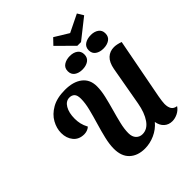

<svg xmlns="http://www.w3.org/2000/svg" viewBox="-280 -1232 1433 1433"><g transform="rotate(-45 436.5 -515.5)"><path d="M418 21Q342 21 297 -21Q252 -63 252 -143Q252 -189 265.5 -246Q279 -303 297 -363Q315 -423 329 -479Q343 -535 343 -580Q343 -618 328 -633Q313 -648 288 -648Q250 -648 227 -609Q204 -570 204 -508Q204 -480 210 -453.5Q216 -427 232 -397Q219 -385 203 -380Q187 -375 173 -375Q118 -375 87.5 -412Q57 -449 57 -504Q57 -553 83.5 -601Q110 -649 165 -680.5Q220 -712 305 -712Q392 -712 442.5 -673Q493 -634 493 -561Q493 -516 480.5 -462Q468 -408 452 -352Q436 -296 423.5 -243.5Q411 -191 411 -149Q411 -110 431 -89Q451 -68 481 -68Q533 -68 568.5 -119Q604 -170 619 -254L674 -564Q685 -623 715 -651Q745 -679 789 -679Q818 -679 857 -665L765 -184Q761 -159 758.5 -142Q756 -125 756 -112Q756 -78 768.5 -58Q781 -38 811 -34Q794 -8 765 6.5Q736 21 707 21Q669 21 643 -2.5Q617 -26 610 -68Q574 -25 522.5 -2Q471 21 418 21ZM603 -879 476 -1005 521 -1052 632 -984 771 -1052 800 -1004 642 -879ZM505 -726Q467 -726 442.5 -743.5Q418 -761 418 -795Q418 -830 444.5 -847.5Q471 -865 509 -865Q547 -865 571 -847.5Q595 -830 595 -797Q595 -761 569 -743.5Q543 -726 505 -726ZM727 -726Q689 -726 664 -743.5Q639 -761 639 -795Q639 -830 665.5 -847.5Q692 -865 731 -865Q768 -865 792.5 -847.5Q817 -830 817 -797Q817 -761 791 -743.5Q765 -726 727 -726Z"/></g></svg>

Font: Sansita Swashed SemiBold
Style: Regular
Weight: 600
Designer: Pablo Cosgaya
Foundry: Omnibus-Type
Version: Version 1.003; ttfautohint (v1.8.3)